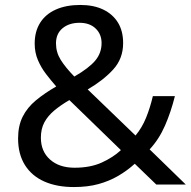

<svg xmlns="http://www.w3.org/2000/svg" viewBox="-20 -745 772 775"><path d="M304 -725Q358 -725 396.5 -706.5Q435 -688 456 -654Q477 -620 477 -571Q477 -508 436.5 -464Q396 -420 334 -384L527 -198Q553 -229 569.5 -269.5Q586 -310 597 -357H686Q670 -293 646 -238Q622 -183 584 -142L730 0H611L524 -84Q493 -56 457 -35Q421 -14 377.5 -2Q334 10 278 10Q209 10 158.5 -12.5Q108 -35 80.5 -79Q53 -123 53 -186Q53 -237 71.5 -274Q90 -311 125 -340Q160 -369 207 -396Q186 -420 166 -446Q146 -472 133 -502.5Q120 -533 120 -569Q120 -618 142 -653Q164 -688 205.5 -706.5Q247 -725 304 -725ZM260 -341Q224 -320 198.5 -298.5Q173 -277 159 -251Q145 -225 145 -189Q145 -134 182 -101Q219 -68 281 -68Q345 -68 391 -89Q437 -110 468 -139ZM301 -653Q259 -653 232.5 -631Q206 -609 206 -570Q206 -534 225 -503.5Q244 -473 280 -436Q339 -470 364.5 -500.5Q390 -531 390 -571Q390 -607 366 -630Q342 -653 301 -653Z"/></svg>

Font: Noto Sans Georgian
Style: Regular
Weight: 400
Designer: Monotype Design Team, Akaki Razmadze
Foundry: Google LLC
Version: Version 2.002